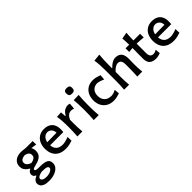

<svg xmlns="http://www.w3.org/2000/svg" viewBox="185 -1959 3376 3376"><g transform="rotate(-45 1873.5 -271.0)"><path d="M242 203.5Q167.5 203.5 125.5 186.5Q83.5 169.5 66.2 142.8Q49 116 49 87.5Q49 56 66 33.8Q83 11.5 104.5 -2Q126 -15.5 140 -20.5V-29Q132 -31.5 119.8 -39.8Q107.5 -48 98.2 -63.2Q89 -78.5 89 -101.5Q89 -127 103.8 -147.8Q118.5 -168.5 150 -182V-189.5Q133.5 -198.5 108.2 -217.5Q83 -236.5 63.2 -268Q43.5 -299.5 43.5 -346Q43.5 -417.5 96 -463.2Q148.5 -509 244 -509Q269.5 -509 288.5 -506.5Q307.5 -504 327.8 -501.2Q348 -498.5 378 -498.5H526V-411.5Q499 -416.5 472.8 -420.2Q446.5 -424 420.5 -426.5Q445.5 -391 445.5 -339.5Q445.5 -264 400 -224.2Q354.5 -184.5 283.5 -168.5Q235 -157 211.2 -148.2Q187.5 -139.5 187.5 -122.5Q187.5 -104.5 210 -98Q232.5 -91.5 283.5 -91.5H304.5Q405 -91.5 455 -65.8Q505 -40 505 27Q505 73 481.5 106.5Q458 140 419.2 161.5Q380.5 183 334 193.2Q287.5 203.5 242 203.5ZM238 -241Q260 -245 285.2 -254.2Q310.5 -263.5 328.2 -282Q346 -300.5 346 -331.5Q346 -363 330.8 -382Q315.5 -401 291.8 -410.5Q268 -420 243 -421.5Q203.5 -419.5 173 -399Q142.5 -378.5 142.5 -337.5Q142.5 -310.5 158 -291.5Q173.5 -272.5 195.8 -260.2Q218 -248 238 -241ZM258 120Q325.5 117.5 364.8 93.8Q404 70 404 44.5Q404 20 377.5 7.5Q351 -5 276 -5H250Q229.5 -0.5 205.2 8Q181 16.5 163.8 30.2Q146.5 44 146.5 63Q146.5 85 171.5 102.2Q196.5 119.5 258 120Z M847 11.5Q755.5 11.5 696.5 -22.2Q637.5 -56 609.2 -115.2Q581 -174.5 581 -251Q581 -326.5 608.5 -384.8Q636 -443 688.2 -476Q740.5 -509 815 -509Q912 -509 967.2 -454.5Q1022.5 -400 1022.5 -293.5Q1022.5 -255.5 1018.5 -229H689.5Q694.5 -159 736 -119Q777.5 -79 858.5 -79Q887.5 -79 929 -89.5Q970.5 -100 1009.5 -116.5L1013.5 -21Q983.5 -11.5 941.5 0Q899.5 11.5 847 11.5ZM816 -427.5Q767.5 -425 734.8 -391Q702 -357 692.5 -302.5L926 -306Q924 -363 893.2 -394.2Q862.5 -425.5 816 -427.5Z M1138.5 0Q1143 -54.5 1145 -105.2Q1147 -156 1147 -218V-268Q1147 -323.5 1143 -381.2Q1139 -439 1128 -497L1233.5 -503L1241.5 -404H1251.5Q1287 -466 1327.2 -487.8Q1367.5 -509.5 1399.5 -509.5Q1412.5 -509.5 1426.5 -507.8Q1440.5 -506 1453 -501L1443.5 -387Q1427.5 -393 1410.2 -397Q1393 -401 1380.5 -401Q1363.5 -401 1341.8 -394Q1320 -387 1297 -364.8Q1274 -342.5 1254 -298V-212.5Q1254 -155 1256 -104.8Q1258 -54.5 1263 0Z M1546 0Q1550 -54.5 1552.2 -105.2Q1554.5 -156 1554.5 -218V-268Q1554.5 -337.5 1551.8 -390.2Q1549 -443 1544.5 -497L1671 -500.5Q1666 -445.5 1663.5 -392Q1661 -338.5 1661 -268V-218Q1661 -156 1663.2 -105.2Q1665.5 -54.5 1670 0ZM1606 -598Q1568.5 -598 1551.5 -614.8Q1534.5 -631.5 1534.5 -675Q1534.5 -706 1551.5 -721Q1568.5 -736 1607 -736Q1645 -736 1662 -719.8Q1679 -703.5 1679 -670.5Q1679 -630.5 1662 -614.2Q1645 -598 1606 -598Z M2040 10Q1959 10 1902 -23.8Q1845 -57.5 1815 -116Q1785 -174.5 1785 -248.5Q1785 -323 1813.2 -382Q1841.5 -441 1896.2 -475Q1951 -509 2030 -509Q2072 -509 2115.2 -496.8Q2158.5 -484.5 2188.5 -473.5L2180.5 -375Q2133 -397 2096.2 -406.8Q2059.5 -416.5 2041.5 -416.5Q1974.5 -414 1934.2 -370.5Q1894 -327 1894 -251Q1894 -177 1937.2 -129.5Q1980.5 -82 2064 -80Q2118.5 -80 2183 -115.5L2190.5 -19Q2162.5 -10.5 2122.8 -0.2Q2083 10 2040 10Z M2301.5 0Q2305.5 -54.5 2307.8 -105.2Q2310 -156 2310 -218V-493.5Q2310 -555.5 2306 -614.2Q2302 -673 2292.5 -730L2429 -745Q2423 -685 2419.8 -622.8Q2416.5 -560.5 2416.5 -493.5V-419H2427Q2445 -440 2471.2 -461Q2497.5 -482 2528.2 -495.8Q2559 -509.5 2590 -509.5Q2668.5 -509.5 2706.5 -464.5Q2744.5 -419.5 2744.5 -332Q2744.5 -299.5 2743.2 -270.2Q2742 -241 2742 -218Q2742 -156 2743.8 -105.2Q2745.5 -54.5 2751.5 0H2628Q2631.5 -54.5 2633.2 -104.8Q2635 -155 2635 -212.5V-291Q2635 -350.5 2616.2 -380.5Q2597.5 -410.5 2548.5 -410.5Q2529.5 -410.5 2505.2 -398.8Q2481 -387 2457.5 -367.5Q2434 -348 2416.5 -324V-212.5Q2416.5 -155 2418.8 -104.8Q2421 -54.5 2425.5 0Z M3085.5 12Q3005.5 12 2963.5 -26.8Q2921.5 -65.5 2921.5 -151Q2921.5 -217 2922.2 -282.8Q2923 -348.5 2923.5 -414.5L2833.5 -405.5V-497H2923.5Q2923 -540.5 2921 -578.5Q2919 -616.5 2915 -657.5L3038 -680Q3034 -630.5 3032 -588.8Q3030 -547 3029.5 -497H3194.5V-405.5Q3153 -410.5 3111.2 -413.2Q3069.5 -416 3029.5 -417V-180.5Q3029.5 -78 3113.5 -78Q3128.5 -78 3150.5 -85.2Q3172.5 -92.5 3191 -103.5L3198.5 -11.5Q3181.5 -4 3149.2 4Q3117 12 3085.5 12Z M3530.5 11.5Q3439 11.5 3380 -22.2Q3321 -56 3292.8 -115.2Q3264.5 -174.5 3264.5 -251Q3264.5 -326.5 3292 -384.8Q3319.5 -443 3371.8 -476Q3424 -509 3498.5 -509Q3595.5 -509 3650.8 -454.5Q3706 -400 3706 -293.5Q3706 -255.5 3702 -229H3373Q3378 -159 3419.5 -119Q3461 -79 3542 -79Q3571 -79 3612.5 -89.5Q3654 -100 3693 -116.5L3697 -21Q3667 -11.5 3625 0Q3583 11.5 3530.5 11.5ZM3499.5 -427.5Q3451 -425 3418.2 -391Q3385.5 -357 3376 -302.5L3609.5 -306Q3607.5 -363 3576.8 -394.2Q3546 -425.5 3499.5 -427.5Z"/></g></svg>

Font: Commissioner Flair Medium
Style: Regular
Weight: 500
Designer: Kostas Bartsokas
Foundry: Kostas Bartsokas
Version: Version 1.000; ttfautohint (v1.8.3)